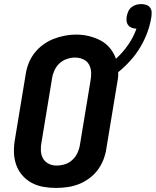

<svg xmlns="http://www.w3.org/2000/svg" viewBox="-20 -916 766 944"><path d="M256 8Q224 8 192.5 2.5Q161 -3 134 -18Q107 -33 87.5 -56.5Q68 -80 58.5 -109Q49 -138 48.5 -170Q48 -202 54 -234L106 -549Q110 -577 120.5 -604Q131 -631 149 -654.5Q167 -678 191.5 -696Q216 -714 243 -724.5Q270 -735 298 -740.5Q326 -746 354 -746Q387 -746 417.5 -738.5Q448 -731 474.5 -717Q501 -703 520.5 -679.5Q540 -656 550 -627Q584 -658 610 -695.5Q636 -733 651 -775Q640 -775 629 -779Q618 -783 611 -791.5Q604 -800 602.5 -811.5Q601 -823 603 -835Q605 -847 610.5 -859.5Q616 -872 626.5 -880.5Q637 -889 649.5 -892.5Q662 -896 674 -896Q687 -896 699 -892Q711 -888 718 -878.5Q725 -869 725.5 -856.5Q726 -844 724 -831Q718 -793 704 -755.5Q690 -718 669.5 -683.5Q649 -649 621 -618Q593 -587 561 -561Q562 -546 560 -531Q558 -516 555 -501L503 -186Q499 -158 488.5 -131Q478 -104 460.5 -80.5Q443 -57 418.5 -39Q394 -21 367 -10.5Q340 0 311.5 4Q283 8 256 8ZM258 -102Q279 -102 299.5 -108.5Q320 -115 336 -130Q352 -145 361 -164.5Q370 -184 373 -204L425 -519Q429 -540 428 -561Q427 -582 417.5 -599Q408 -616 389 -624.5Q370 -633 349 -633Q329 -633 308.5 -626Q288 -619 272.5 -604.5Q257 -590 248 -570.5Q239 -551 236 -531L184 -216Q180 -196 181 -175Q182 -154 191.5 -137Q201 -120 219 -111Q237 -102 258 -102Z"/></svg>

Font: Iosevka Curly XBdExObl
Style: Regular
Weight: 800
Width: 7
Italic angle: -9°
Monospace: yes
Designer: Belleve Invis
Foundry: Belleve Invis
Version: Version 11.1.0; ttfautohint (v1.8.3)